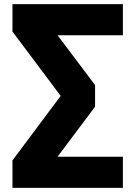

<svg xmlns="http://www.w3.org/2000/svg" viewBox="-20 -725 653 925"><path d="M40 180V48L294 -292V-234L40 -573V-705H572V-555H225L226 -597L438 -315V-211L225 73L224 30H572V180Z"/></svg>

Font: Nunito Sans 8pt Black
Style: Regular
Weight: 900
Version: Version 3.101;gftools[0.9.27]